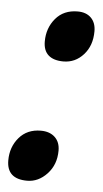

<svg xmlns="http://www.w3.org/2000/svg" viewBox="-46 -586 336 628"><g transform="rotate(5 122.0 -272.0)"><path d="M85 -448Q85 -492 111.5 -523.5Q138 -555 184 -555Q212 -555 228 -539Q244 -523 244 -495Q244 -448 217 -418Q190 -388 151 -388Q119 -388 102 -403Q85 -418 85 -448ZM0 -50Q0 -94 26.5 -125Q53 -156 98 -156Q127 -156 144 -140Q161 -124 161 -96Q161 -50 132.5 -19.5Q104 11 67 11Q0 11 0 -50Z"/></g></svg>

Font: Noto Sans Display Ex Bold Cond
Style: Italic
Weight: 800
Width: 3
Italic angle: -12°
Designer: Monotype Design team
Foundry: Monotype Imaging Inc.
Version: Version 1.000